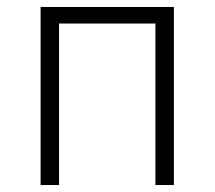

<svg xmlns="http://www.w3.org/2000/svg" viewBox="-20 -531 616 551"><path d="M96.5 0V-511H479V0H426V-463.5H149.5V0Z"/></svg>

Font: Overpass ExtraLight
Style: Regular
Weight: 250
Designer: Delve Withrington, Dave Bailey, Thomas Jockin
Foundry: Delve Fonts LLC
Version: Version 4.000